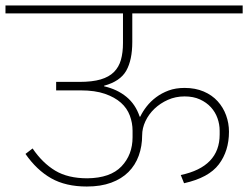

<svg xmlns="http://www.w3.org/2000/svg" viewBox="-40 -718 906 701"><path d="M277 -37Q200 -37 147 -67Q94 -97 53 -156L79 -176Q115 -123 161.5 -95Q208 -67 279 -67Q363 -68 403.5 -110.5Q444 -153 444 -217V-241Q444 -269 434 -296Q424 -323 401.5 -343Q379 -363 343 -375.5Q307 -388 255 -388H165V-419H250Q297 -419 327.5 -428Q358 -437 376 -455Q394 -473 401.5 -499.5Q409 -526 409 -561V-669H-20V-698H846V-669H443V-565Q443 -499 421 -460Q399 -421 340 -405V-403Q388 -392 421.5 -364.5Q455 -337 470 -292H472Q481 -311 495.5 -329.5Q510 -348 530 -363Q550 -378 575.5 -387.5Q601 -397 634 -397Q673 -397 703.5 -384Q734 -371 754.5 -348.5Q775 -326 785.5 -297Q796 -268 796 -237Q796 -167 759 -118Q722 -69 632 -49L620 -79Q762 -109 762 -227V-241Q762 -264 754 -286.5Q746 -309 730 -326.5Q714 -344 690 -355Q666 -366 634 -366Q601 -366 573 -353.5Q545 -341 524 -321Q503 -301 491 -275.5Q479 -250 479 -224Q479 -184 466.5 -149.5Q454 -115 429 -90Q404 -65 366 -51Q328 -37 277 -37Z"/></svg>

Font: IBM Plex Sans Devanagari ExtraLight
Style: Regular
Weight: 200
Designer: Mike Abbink, Paul van der Laan, Pieter van Rosmalen, Erin McLaughlin
Foundry: Bold Monday
Version: Version 1.1